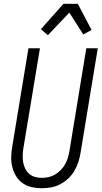

<svg xmlns="http://www.w3.org/2000/svg" viewBox="-20 -991 540 1019"><path d="M202 8Q174 8 147.5 2Q121 -4 100 -19Q79 -34 65.5 -56Q52 -78 45.5 -103.5Q39 -129 39.5 -157Q40 -185 45 -213L131 -735H192L104 -204Q101 -185 100.5 -166Q100 -147 103 -129.5Q106 -112 114 -96Q122 -80 135 -68.5Q148 -57 165.5 -52Q183 -47 202 -47Q219 -47 237.5 -51Q256 -55 272 -64.5Q288 -74 301.5 -87.5Q315 -101 324.5 -117.5Q334 -134 339.5 -151.5Q345 -169 348 -186L438 -735H499L407 -177Q403 -153 395 -129Q387 -105 374 -83Q361 -61 341.5 -43Q322 -25 299 -13Q276 -1 251 3.5Q226 8 202 8ZM234 -804 197 -836 317 -971H393L466 -832L422 -808L348 -924Z"/></svg>

Font: Iosevka Term Curly Light
Style: Italic
Weight: 300
Italic angle: -9°
Designer: Belleve Invis
Foundry: Belleve Invis
Version: Version 32.3.0